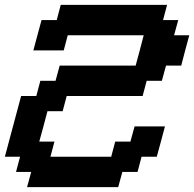

<svg xmlns="http://www.w3.org/2000/svg" viewBox="-20 -645 799 790"><path d="M91.3 125H466.3L483.4 62.5H545.9L562.5 0H625Q630.9 -21 642.1 -62.5Q653.3 -104 658.7 -125H533.7L516.6 -62.5H454.1L437.5 0H187.5L204.1 -62.5H141.6Q147.5 -83 158.7 -125Q169.9 -167 175.3 -187.5H237.8L254.4 -250H566.9L583.5 -312.5H646L663.1 -375H725.6Q731 -395.5 741.9 -437.3Q752.9 -479 758.8 -500H696.3L713.4 -562.5H650.9L667.5 -625H230L213.4 -562.5H150.9Q145 -541.5 134 -500Q123 -458.5 117.2 -437.5H242.2L258.8 -500H571.3Q565.9 -479 554.9 -437.3Q543.9 -395.5 538.1 -375H225.6L208.5 -312.5H146L129.4 -250H66.9Q55.7 -208 33.4 -125Q11.2 -42 0 0H62.5L45.9 62.5H108.4Z"/></svg>

Font: Faithful 32x
Style: Oblique
Weight: 400
Foundry: Faithful Resource Pack
Version: Version 1.0; January 27, 2023